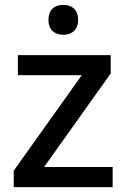

<svg xmlns="http://www.w3.org/2000/svg" viewBox="-20 -764 517 784"><path d="M239 -744C205 -744 178 -727 178 -683C178 -640 205 -622 239 -622C271 -622 299 -640 299 -683C299 -727 271 -744 239 -744ZM440 0V-82H160L432 -464V-539H53V-457H314L36 -67V0Z"/></svg>

Font: Noto Sans Canadian Aboriginal Medium
Style: Regular
Weight: 500
Designer: Monotype Design Team, Typotheque's Kevin King
Foundry: Monotype Imaging Inc.
Version: Version 2.004